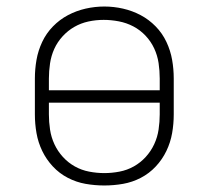

<svg xmlns="http://www.w3.org/2000/svg" viewBox="-20 -561 640 589"><path d="M300 8Q271 8 242.5 3Q214 -2 188 -15.5Q162 -29 142 -50.5Q122 -72 109.5 -98Q97 -124 92 -152.5Q87 -181 87 -210V-320Q87 -349 92 -377.5Q97 -406 109.5 -432.5Q122 -459 142.5 -480Q163 -501 188.5 -514.5Q214 -528 242.5 -534.5Q271 -541 300 -541Q329 -541 357.5 -534.5Q386 -528 411.5 -514.5Q437 -501 457.5 -480Q478 -459 490.5 -432.5Q503 -406 508 -377.5Q513 -349 513 -320V-210Q513 -181 508 -152.5Q503 -124 490.5 -98Q478 -72 458 -50.5Q438 -29 412 -15.5Q386 -2 357.5 3Q329 8 300 8ZM470 -284V-320Q470 -344 466.5 -367.5Q463 -391 453 -412.5Q443 -434 426.5 -451.5Q410 -469 389 -480Q368 -491 344.5 -495.5Q321 -500 298 -500Q274 -500 251 -495Q228 -490 208 -478.5Q188 -467 172 -449.5Q156 -432 146.5 -411Q137 -390 133.5 -366.5Q130 -343 130 -320V-284ZM300 -30Q323 -30 346.5 -34.5Q370 -39 390.5 -50.5Q411 -62 427 -79.5Q443 -97 453 -118.5Q463 -140 466.5 -163.5Q470 -187 470 -210V-246H130V-210Q130 -187 133.5 -163.5Q137 -140 147 -118.5Q157 -97 173 -79.5Q189 -62 209.5 -50.5Q230 -39 253.5 -34.5Q277 -30 300 -30Z"/></svg>

Font: Iosevka Curly XLtEx
Style: Regular
Weight: 200
Width: 7
Monospace: yes
Designer: Belleve Invis
Foundry: Belleve Invis
Version: Version 11.1.0; ttfautohint (v1.8.3)